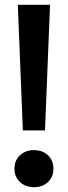

<svg xmlns="http://www.w3.org/2000/svg" viewBox="-20 -770 282 798"><path d="M188 -750 167 -228H75L54 -750ZM40 -69Q40 -103 63 -124.5Q86 -146 121 -146Q157 -146 179.5 -124.5Q202 -103 202 -69Q202 -35 179.5 -13.5Q157 8 121 8Q86 8 63 -13.5Q40 -35 40 -69Z"/></svg>

Font: Unbounded Variable
Style: Regular
Weight: 400
Designer: Luke Prowse, Jean-Baptiste Morizot, Fátima Lázaro, Florian Runge
Foundry: NaN
Version: Version 1.600;FEAKit 1.0